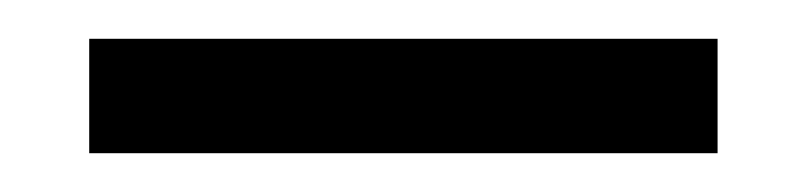

<svg xmlns="http://www.w3.org/2000/svg" viewBox="-20 0 415 99"><path d="M26 79H350V20H26Z"/></svg>

Font: Inconsolata Condensed
Style: Regular
Weight: 400
Width: 3
Monospace: yes
Designer: Raph Levien, Cyreal, Brenton Simpson
Foundry: Raph Levien, Cyreal, Google
Version: Version 3.100